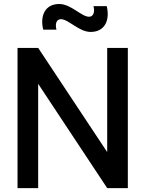

<svg xmlns="http://www.w3.org/2000/svg" viewBox="-20 -966 746 986"><path d="M70 0H176V-535.5L530.5 0H636.5V-720H530.5V-185L176 -720H70ZM202 -813.5H270C262 -842.5 269.5 -867.5 292.5 -867.5C332 -867.5 385 -802 445.5 -802C517.5 -802 546 -861.5 528 -934.5H460C468.5 -904 459 -880 437.5 -880C398 -880 345 -945.5 284 -945.5C213 -945.5 184 -887 202 -813.5Z"/></svg>

Font: Eudonet SemiBold
Style: Regular
Weight: 600
Designer: Mikhail Sharanda
Foundry: Mikhail Sharanda
Version: Version 4.503;Glyphs 3.1.2 (3151)